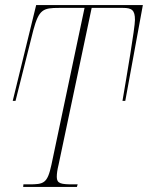

<svg xmlns="http://www.w3.org/2000/svg" viewBox="-20 -734 581 754"><path d="M71 0H282L285 -10H266C220 -10 203 -13 203 -39C203 -52 205 -67 210 -87L340 -703H463C498 -703 510 -694 510 -656C510 -625 477 -432 461 -338H472L541 -714H122L30 -338H41L111 -616C133 -697 149 -703 212 -703H312L182 -87C166 -13 152 -10 93 -10H72Z"/></svg>

Font: Noto Serif Display Condensed Thin
Style: Italic
Weight: 100
Width: 3
Italic angle: -12°
Designer: Monotype Design Team
Foundry: Monotype Imaging Inc.
Version: Version 2.009